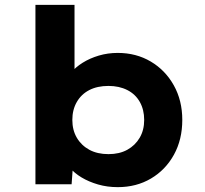

<svg xmlns="http://www.w3.org/2000/svg" viewBox="-20 -760 843 791"><path d="M465 11Q422 11 384 0Q346 -11 316 -29Q286 -47 266.5 -70.5Q247 -94 241 -116L284 -124L275 -1H126V-740H287V-404L246 -412Q253 -437 272 -460Q291 -483 320.5 -501.5Q350 -520 387 -531Q424 -542 465 -542Q541 -542 601 -506.5Q661 -471 696 -408.5Q731 -346 731 -266Q731 -185 696.5 -122.5Q662 -60 602 -24.5Q542 11 465 11ZM427 -125Q472 -125 504.5 -143Q537 -161 555.5 -192.5Q574 -224 574 -266Q574 -308 556 -340Q538 -372 504.5 -389Q471 -406 427 -406Q381 -406 348 -389Q315 -372 296.5 -340Q278 -308 278 -266Q278 -224 296.5 -192.5Q315 -161 348 -143Q381 -125 427 -125Z"/></svg>

Font: Lexend Exa
Style: Bold
Weight: 700
Designer: Bonnie Shaver-Troup, Thomas Jockin
Foundry: Lexend
Version: Version 1.007